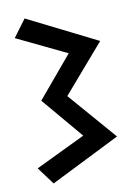

<svg xmlns="http://www.w3.org/2000/svg" viewBox="-86 -536 612 872"><g transform="rotate(-10 220.0 -99.5)"><path d="M89.8 -480.5Q169.9 -440.4 410.2 -320.3Q362.3 -264.6 219.7 -99.6Q267.6 -44.9 410.2 120.1Q330.1 160.2 89.8 280.3Q75.2 259.8 30.3 200.2Q87.9 172.9 259.8 89.8Q219.7 43 99.6 -99.6Q139.6 -147.5 259.8 -290Q202.1 -317.4 30.3 -400.4Q44.9 -419.9 89.8 -480.5Z"/></g></svg>

Font: Alibu-Mazigh Belkasim 1
Style: Bold
Weight: 400
Designer: Mazigh Moubarik Belkasim
Version: Version 1.0